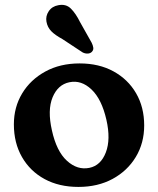

<svg xmlns="http://www.w3.org/2000/svg" viewBox="-20 -742 638 775"><path d="M301.5 -486Q379.5 -486 438 -454Q496.5 -422 529.2 -365.8Q562 -309.5 562 -235.5Q562 -164.5 528.2 -108.5Q494.5 -52.5 434.8 -20Q375 12.5 296.5 12.5Q218.5 12.5 160 -19.2Q101.5 -51 68.8 -108Q36 -165 36 -240Q36 -309.5 69.5 -365Q103 -420.5 162.8 -453.2Q222.5 -486 301.5 -486ZM341 -64.5Q387 -74 407.2 -126.8Q427.5 -179.5 409.5 -258.5Q390.5 -342 349.2 -381Q308 -420 260 -410Q213.5 -400.5 192.2 -349Q171 -297.5 189.5 -216Q208 -131.5 250.2 -93Q292.5 -54.5 341 -64.5ZM303 -653 350 -569.5Q355 -559.5 356.5 -549.8Q358 -540 350.5 -532.5Q344 -526 333.5 -525.8Q323 -525.5 313.5 -530.5L231.5 -584.5Q202 -600.5 186.8 -616.2Q171.5 -632 167.5 -654.5Q163.5 -677 176.8 -696.8Q190 -716.5 215.5 -721Q246.5 -727 266.2 -707.2Q286 -687.5 303 -653Z"/></svg>

Font: Fraunces 9pt SuperSoft SemiBold
Style: Regular
Weight: 600
Version: Version 1.000;[0bf87f6ff]